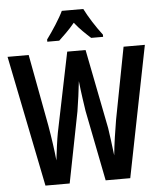

<svg xmlns="http://www.w3.org/2000/svg" viewBox="-67 -1055 870 1042"><g transform="rotate(-5 368.0 -534.5)"><path d="M426 -1003H309C291 -964 248 -898 216 -855V-843H281C302 -863 338 -896 368 -933C396 -897 430 -866 455 -843H520V-855C484 -902 448 -959 426 -1003ZM742 -780H626L551 -389C541 -331 530 -259 524 -197C517 -254 510 -310 504 -348L419 -780H319L230 -346C223 -310 215 -248 209 -197C204 -250 193 -326 182 -389L109 -780H-6L138 -66H270L346 -452C354 -499 363 -569 368 -615C375 -549 385 -485 390 -451L466 -66H600Z"/></g></svg>

Font: Noto Sans Malayalam UI ExtraCondensed SemiBold
Style: Regular
Weight: 600
Width: 2
Designer: Jelle Bosma - Monotype Design Team
Foundry: Monotype Imaging Inc.
Version: Version 2.104